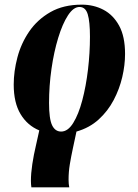

<svg xmlns="http://www.w3.org/2000/svg" viewBox="-20 -566 594 826"><path d="M115 240Q114 234 113.5 226.5Q113 219 113 212Q113 180 119 140Q125 100 135 58L149 -5Q98 -26 68.5 -75Q39 -124 39 -202Q39 -259 55 -319.5Q71 -380 106 -431Q141 -482 197 -514Q253 -546 332 -546Q383 -546 425 -524Q467 -502 492.5 -455.5Q518 -409 518 -334Q518 -286 506 -234.5Q494 -183 469 -135.5Q444 -88 404.5 -52Q365 -16 309 0L294 70Q286 107 280.5 140Q275 173 275 207Q275 226 278 240ZM243 0Q272 0 295 -37Q318 -74 334 -134.5Q350 -195 358.5 -266.5Q367 -338 367 -408Q367 -473 357.5 -504.5Q348 -536 322 -536Q296 -536 272.5 -500Q249 -464 230.5 -403.5Q212 -343 201.5 -270Q191 -197 191 -123Q191 -55 204 -27.5Q217 0 243 0Z"/></svg>

Font: Noto Serif Display ExtraCondensed Black
Style: Italic
Weight: 900
Width: 2
Italic angle: -12°
Designer: Monotype Design Team
Foundry: Monotype Imaging Inc.
Version: Version 2.009